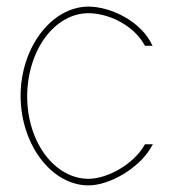

<svg xmlns="http://www.w3.org/2000/svg" viewBox="-20 -573 540 583"><path d="M435.3 -449 443.3 -434H420.3L417.3 -439C384.3 -496 312.4 -532 249.5 -533C145.8 -533 63.3 -421 62.5 -281C62.5 -141 145.8 -30 249.5 -30C309.8 -31 385.3 -76 417.3 -130L420.3 -135H444.3L435.3 -120C399.3 -62 315 -11 249.5 -10C137.3 -10 43.5 -132 42.5 -281C42.5 -430 137.3 -553 249.5 -553C315.8 -552 398.3 -512 435.3 -449Z"/></svg>

Font: Nordica Plus
Style: NordicaClassicUltraLightCond
Weight: 300
Version: Version 1.01